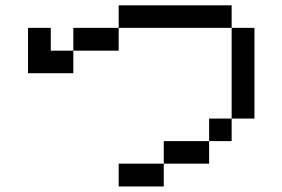

<svg xmlns="http://www.w3.org/2000/svg" viewBox="-20 -629 1040 707"><path d="M83 -359.4V-526.4H167V-442.4H250V-526.4H417V-609.4H833V-526.4H917V-192.4H833V-526.4H417V-442.4H250V-359.4ZM833 -192.4V-109.4H750V-192.4ZM750 -109.4V-26.4H583V-109.4ZM583 -26.4V57.6H417V-26.4Z"/></svg>

Font: KH Dot kagurazaka 12
Style: Regular
Weight: 400
Designer: Original version for X68000 by Keitarou Hiraki (http://hp.vector.co.jp/authors/VA000874/) / TrueType conversion by Homem
Version: Version 1.00.20150527